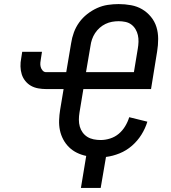

<svg xmlns="http://www.w3.org/2000/svg" viewBox="-20 -763 840 942"><path d="M377 159 403 2Q379 -3 357.5 -13.5Q336 -24 319 -40.5Q302 -57 290.5 -78.5Q279 -100 274 -124Q269 -148 270 -173.5Q271 -199 275 -224L292 -326H207Q187 -326 167.5 -329.5Q148 -333 132 -342Q116 -351 104 -366Q92 -381 86.5 -399Q81 -417 80.5 -437Q80 -457 84 -477L89 -509H186L181 -477Q179 -466 178 -455.5Q177 -445 179.5 -435Q182 -425 189 -417Q196 -409 206 -409H305L329 -551Q333 -578 342.5 -604Q352 -630 368.5 -653Q385 -676 408 -694Q431 -712 456.5 -723.5Q482 -735 509 -739Q536 -743 562 -743Q593 -743 623 -737.5Q653 -732 677.5 -717.5Q702 -703 720.5 -680.5Q739 -658 747.5 -630.5Q756 -603 756 -572Q756 -541 751 -511L721 -326H389L370 -211Q367 -193 367 -175.5Q367 -158 371.5 -142Q376 -126 385.5 -113Q395 -100 408.5 -91.5Q422 -83 439 -79.5Q456 -76 474 -76Q497 -76 520.5 -83.5Q544 -91 562.5 -106.5Q581 -122 594 -143.5Q607 -165 614 -188L703 -166Q693 -133 674 -102.5Q655 -72 627.5 -48Q600 -24 566.5 -10.5Q533 3 500 7L474 159ZM637 -409 656 -524Q659 -541 659.5 -558Q660 -575 656.5 -590.5Q653 -606 645 -619.5Q637 -633 624.5 -642.5Q612 -652 595.5 -655.5Q579 -659 562 -659Q546 -659 529.5 -656Q513 -653 497.5 -645.5Q482 -638 469 -626.5Q456 -615 446.5 -600.5Q437 -586 431.5 -570Q426 -554 424 -538L402 -409Z"/></svg>

Font: Iosevka Aile Medium
Style: Italic
Weight: 500
Italic angle: -9°
Designer: Belleve Invis
Foundry: Belleve Invis
Version: Version 31.1.0; ttfautohint (v1.8.4)